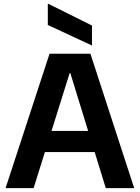

<svg xmlns="http://www.w3.org/2000/svg" viewBox="-20 -980 728 1000"><path d="M9 0 238 -700H451L679 0H531L346 -600H343L155 0ZM121 -188 158 -298H518L554 -188ZM459 -743 229 -850V-960H232L459 -847Z"/></svg>

Font: DM Sans 36pt ExtraBold
Style: Regular
Weight: 800
Designer: Colophon Foundry, Jonny Pinhorn
Foundry: Colophon Foundry
Version: Version 4.004;gftools[0.9.30]